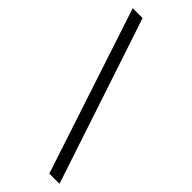

<svg xmlns="http://www.w3.org/2000/svg" viewBox="-268 -785 907 907"><g transform="rotate(45 186.0 -331.5)"><path d="M357 84H289L15 -747H81Z"/></g></svg>

Font: Figtree Light
Style: Regular
Weight: 300
Designer: Erik Kennedy
Foundry: Erik Kennedy
Version: Version 2.001;gftools[0.9.30]